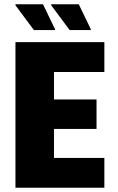

<svg xmlns="http://www.w3.org/2000/svg" viewBox="-20 -887 556 907"><path d="M53 0V-688H473V-547H235V-417H436V-278H235V-141H473V0ZM409 -745H309L222 -862V-867H352L409 -749ZM240 -745H140L53 -862V-867H183L240 -749Z"/></svg>

Font: Saira SemiCondensed ExtraBold
Style: Regular
Weight: 800
Width: 4
Designer: Hector Gatti with collaboration of the Omnibus-Type team
Foundry: Omnibus-Type
Version: Version 1.101